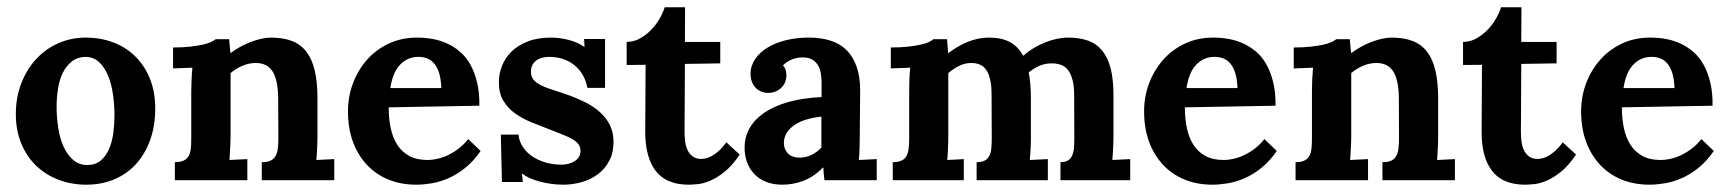

<svg xmlns="http://www.w3.org/2000/svg" viewBox="-20 -488 4682 520"><path d="M210.4 -334Q188.5 -333 173.8 -321Q159.2 -309.1 149.9 -290.3Q140.6 -271.5 137 -247.3Q133.3 -223.1 133.3 -198.7Q133.3 -169.9 137.7 -141.6Q142.1 -113.3 152.1 -91.1Q162.1 -68.8 178.2 -54.9Q194.3 -41 216.8 -41Q239.3 -41.5 253.2 -53.5Q267.1 -65.4 275.4 -84.7Q283.7 -104 286.9 -127.7Q290 -151.4 290 -175.3Q290 -203.1 286.1 -231.4Q282.2 -259.8 272.9 -282.5Q263.7 -305.2 248.5 -319.6Q233.4 -334 210.4 -334ZM211.9 -386.2Q252 -386.2 286.4 -373.3Q320.8 -360.4 346.2 -335.4Q371.6 -310.5 386 -274.9Q400.4 -239.3 400.4 -194.3Q400.4 -147 386.7 -108.9Q373 -70.8 348.4 -43.7Q323.7 -16.6 289.3 -2.2Q254.9 12.2 213.9 12.2Q173.3 12.2 138.4 -1.2Q103.5 -14.6 77.9 -39.3Q52.2 -64 37.6 -99.4Q22.9 -134.8 22.9 -178.7Q22.9 -225.1 38.1 -263.4Q53.2 -301.8 78.9 -329.1Q104.5 -356.4 138.9 -371.3Q173.3 -386.2 211.9 -386.2Z M839.8 -120.1Q839.8 -114.7 839.6 -107.2Q839.4 -99.6 839.1 -90.8Q838.9 -82 838.1 -72.8Q837.4 -63.5 836.9 -54.7L885.3 -57.1V0H689V-48.8Q705.1 -48.8 713.9 -53.5Q722.7 -58.1 727.1 -66.9Q731.4 -75.7 732.7 -87.9Q733.9 -100.1 733.9 -115.2L733.4 -221.7Q732.9 -271.5 718.3 -294.4Q703.6 -317.4 672.9 -317.4Q653.3 -317.4 635.3 -309.3Q617.2 -301.3 604.5 -290V-120.1Q604.5 -114.7 604.2 -107.2Q604 -99.6 603.5 -90.8Q603 -82 602.5 -72.8Q602.1 -63.5 601.6 -54.7L649.9 -57.1V0H453.6V-48.8Q469.2 -48.8 478.3 -53.5Q487.3 -58.1 491.7 -66.9Q496.1 -75.7 497.1 -87.9Q498 -100.1 498 -115.2V-241.2Q498 -254.9 498.8 -271.5Q499.5 -288.1 501 -304.7L448.7 -302.7V-359.4Q474.6 -359.4 494.4 -361.6Q514.2 -363.8 528.3 -366.9Q542.5 -370.1 551 -374Q559.6 -377.9 564 -381.8H600.6L604 -344.7H605Q616.2 -353 630.1 -360.8Q644 -368.7 658.9 -374.3Q673.8 -379.9 688 -383.1Q702.1 -386.2 713.4 -386.2Q747.6 -386.2 771.5 -376.7Q795.4 -367.2 810.5 -346.9Q825.7 -326.7 832.8 -295.4Q839.8 -264.2 839.8 -220.7Z M1113.3 -334Q1096.7 -334 1083.7 -327.6Q1070.8 -321.3 1061.3 -310.3Q1051.8 -299.3 1045.9 -283.9Q1040 -268.6 1037.1 -249.5H1175.3Q1174.3 -272.9 1169.7 -288.8Q1165 -304.7 1156.7 -314.9Q1148.4 -325.2 1137.5 -329.6Q1126.5 -334 1113.3 -334ZM1278.3 -201.7 1032.7 -197.3Q1032.7 -166.5 1038.3 -140.4Q1043.9 -114.3 1056.4 -95.2Q1068.8 -76.2 1088.9 -65.4Q1108.9 -54.7 1138.2 -54.7Q1149.4 -54.7 1163.3 -57.6Q1177.2 -60.5 1191.7 -67.1Q1206.1 -73.7 1220.7 -84.5Q1235.4 -95.2 1248 -111.3L1281.7 -79.1Q1261.7 -50.3 1239 -32.5Q1216.3 -14.6 1193.6 -4.9Q1170.9 4.9 1148.7 8.5Q1126.5 12.2 1107.4 12.2Q1065.9 12.2 1032 -1.7Q998 -15.6 973.6 -41.7Q949.2 -67.9 935.8 -104.2Q922.4 -140.6 922.4 -186.5Q922.4 -226.1 935.8 -262Q949.2 -297.9 973.6 -325.7Q998 -353.5 1032.7 -369.9Q1067.4 -386.2 1109.9 -386.2Q1130.4 -386.2 1151.1 -382.6Q1171.9 -378.9 1190.7 -370.4Q1209.5 -361.8 1225.8 -347.9Q1242.2 -334 1253.7 -313.5Q1265.1 -293 1272 -265.4Q1278.8 -237.8 1278.3 -201.7Z M1384.3 -123.5Q1385.7 -106.4 1395.3 -91.3Q1404.8 -76.2 1420.2 -65.4Q1435.5 -54.7 1456.3 -48.3Q1477.1 -42 1501 -42Q1509.8 -42 1519 -44.2Q1528.3 -46.4 1535.6 -51Q1543 -55.7 1547.6 -62.5Q1552.2 -69.3 1552.2 -79.1Q1552.2 -89.8 1546.6 -97.4Q1541 -105 1530 -111.3Q1519 -117.7 1502.7 -124Q1486.3 -130.4 1465.3 -138.7Q1441.9 -147.5 1418.2 -157.2Q1394.5 -167 1375 -180.9Q1355.5 -194.8 1343.3 -215.1Q1331.1 -235.4 1331.1 -265.6Q1331.1 -287.6 1339.4 -309.1Q1347.7 -330.6 1364.7 -347.7Q1381.8 -364.7 1408.7 -375.5Q1435.5 -386.2 1472.2 -386.2Q1482.4 -386.2 1494.4 -384.8Q1506.3 -383.3 1518.3 -380.4Q1530.3 -377.4 1541.7 -372.6Q1553.2 -367.7 1562 -361.3H1563L1562 -382.3H1618.7V-250H1570.8Q1567.4 -269.5 1558.3 -284.9Q1549.3 -300.3 1535.9 -311.3Q1522.5 -322.3 1505.1 -328.1Q1487.8 -334 1467.3 -334Q1458 -334 1449 -331.8Q1439.9 -329.6 1433.1 -324.7Q1426.3 -319.8 1422.1 -312.3Q1418 -304.7 1418 -293.9Q1418 -280.8 1425 -272.2Q1432.1 -263.7 1444.6 -257.3Q1457 -251 1473.6 -245.8Q1490.2 -240.7 1509.8 -233.9Q1538.1 -224.1 1562.3 -212.4Q1586.4 -200.7 1604 -185.1Q1621.6 -169.4 1631.6 -149.7Q1641.6 -129.9 1641.6 -103.5Q1641.6 -74.2 1630.1 -52.5Q1618.7 -30.8 1599.6 -16.4Q1580.6 -2 1555.9 5.1Q1531.2 12.2 1505.4 12.2Q1489.3 12.2 1473.1 10Q1457 7.8 1442.4 3.9Q1427.7 0 1415.5 -5.4Q1403.3 -10.7 1394.5 -17.6H1393.6L1396 4.9H1339.4L1336.4 -123.5Z M1677.2 -374.5Q1696.8 -374.5 1713.6 -384Q1730.5 -393.6 1743.9 -407.5Q1757.3 -421.4 1766.6 -437.7Q1775.9 -454.1 1780.3 -468.3H1835.4L1835 -374.5H1930.7V-316.4L1835 -314.9Q1834.5 -261.7 1834.5 -226.8Q1834.5 -191.9 1834.2 -170.9Q1834 -149.9 1834 -140.9Q1834 -131.8 1834 -130.4Q1834 -117.2 1835.7 -104.2Q1837.4 -91.3 1842.3 -81.1Q1847.2 -70.8 1856.2 -64.2Q1865.2 -57.6 1879.4 -57.6Q1884.3 -57.6 1891.4 -59.1Q1898.4 -60.5 1907.2 -65.2Q1916 -69.8 1926.3 -78.9Q1936.5 -87.9 1947.3 -102.5L1983.4 -69.3Q1962.9 -39.1 1942.4 -22.7Q1921.9 -6.3 1903.3 1.5Q1884.8 9.3 1869.4 10.7Q1854 12.2 1843.8 12.2Q1831.5 12.2 1818.1 10Q1804.7 7.8 1791.7 2.4Q1778.8 -2.9 1767.3 -12.9Q1755.9 -22.9 1746.8 -39.1Q1737.8 -55.2 1732.7 -78.1Q1727.5 -101.1 1727.5 -131.8L1728.5 -312.5L1677.2 -312Z M2204.6 -172.4Q2183.6 -169.9 2165 -164.6Q2146.5 -159.2 2132.8 -150.1Q2119.1 -141.1 2111.1 -128.7Q2103 -116.2 2103 -100.1Q2103.5 -89.4 2107.2 -82Q2110.8 -74.7 2116.5 -70.1Q2122.1 -65.4 2129.6 -63.2Q2137.2 -61 2145 -61Q2162.6 -61 2177.7 -68.4Q2192.9 -75.7 2204.6 -88.4ZM2012.7 -287.6Q2012.7 -309.6 2025.1 -327.9Q2037.6 -346.2 2058.8 -359.1Q2080.1 -372.1 2108.9 -379.2Q2137.7 -386.2 2170.9 -386.2Q2203.6 -386.2 2229.5 -377.9Q2255.4 -369.6 2272.9 -352.1Q2290.5 -334.5 2300 -307.4Q2309.6 -280.3 2309.6 -243.2Q2309.6 -224.1 2309.3 -209.7Q2309.1 -195.3 2309.1 -181.9Q2309.1 -168.5 2308.8 -153.8Q2308.6 -139.2 2308.6 -120.1Q2308.6 -114.7 2308.3 -107.2Q2308.1 -99.6 2308.1 -90.8Q2308.1 -82 2307.4 -72.8Q2306.6 -63.5 2306.2 -54.7L2354.5 -57.1V0H2212.9Q2211.4 -10.7 2210.9 -17.8Q2210.4 -24.9 2210 -34.2H2209Q2183.6 -8.8 2155.8 1.7Q2127.9 12.2 2098.6 12.2Q2074.2 12.2 2055.2 4.6Q2036.1 -2.9 2023.2 -16.4Q2010.3 -29.8 2003.4 -48.1Q1996.6 -66.4 1996.6 -87.9Q1996.6 -111.3 2004.9 -130.4Q2013.2 -149.4 2028.1 -164.6Q2043 -179.7 2063 -190.7Q2083 -201.7 2106.2 -209Q2129.4 -216.3 2154.8 -220.2Q2180.2 -224.1 2205.1 -225.1V-264.2Q2205.1 -279.3 2202.6 -292Q2200.2 -304.7 2193.8 -313.7Q2187.5 -322.8 2177.2 -327.9Q2167 -333 2151.9 -332.5Q2136.2 -332 2123.3 -326.4Q2110.4 -320.8 2100.6 -311Q2106.4 -304.7 2108.2 -296.9Q2109.9 -289.1 2109.9 -283.2Q2109.9 -275.4 2106.9 -267.1Q2104 -258.8 2097.7 -252Q2091.3 -245.1 2081.8 -240.7Q2072.3 -236.3 2059.1 -236.3Q2048.3 -236.8 2039.6 -241Q2030.8 -245.1 2024.9 -252Q2019 -258.8 2015.9 -268.1Q2012.7 -277.3 2012.7 -287.6Z M2772 -120.1Q2772 -114.7 2772 -107.2Q2772 -99.6 2771.5 -90.8Q2771 -82 2770.5 -72.8Q2770 -63.5 2769 -54.7L2817.9 -57.1V0H2625V-48.8Q2639.6 -48.8 2647.7 -53.5Q2655.8 -58.1 2659.9 -66.9Q2664.1 -75.7 2665 -87.9Q2666 -100.1 2666 -115.2L2665.5 -231.9Q2665.5 -256.8 2661.6 -273.2Q2657.7 -289.6 2650.6 -299.3Q2643.6 -309.1 2633.5 -313.2Q2623.5 -317.4 2610.4 -317.4Q2592.8 -317.4 2576.7 -309.1Q2560.5 -300.8 2548.3 -290V-120.1Q2548.3 -114.7 2548.1 -107.2Q2547.9 -99.6 2547.6 -90.8Q2547.4 -82 2546.9 -72.8Q2546.4 -63.5 2545.4 -54.7L2590.3 -57.1V0H2397.9V-48.8Q2413.6 -48.8 2422.6 -53.5Q2431.6 -58.1 2435.8 -66.9Q2439.9 -75.7 2441.2 -87.9Q2442.4 -100.1 2442.4 -115.2V-241.2Q2442.4 -254.9 2442.9 -271.5Q2443.4 -288.1 2445.3 -304.7L2392.6 -302.7V-359.4Q2418.5 -359.4 2438.5 -361.6Q2458.5 -363.8 2472.7 -366.9Q2486.8 -370.1 2495.4 -374Q2503.9 -377.9 2507.8 -381.8H2544.9L2547.9 -344.7H2549.3Q2560.1 -353 2573.2 -360.8Q2586.4 -368.7 2600.1 -374.3Q2613.8 -379.9 2628.7 -383.1Q2643.6 -386.2 2658.2 -386.2Q2692.4 -386.2 2714.8 -374.3Q2737.3 -362.3 2751 -336.9Q2764.6 -348.6 2779.5 -357.7Q2794.4 -366.7 2810.3 -373Q2826.2 -379.4 2842 -382.8Q2857.9 -386.2 2873 -386.2Q2902.8 -386.2 2926 -378.2Q2949.2 -370.1 2964.6 -351.6Q2980 -333 2987.8 -303.5Q2995.6 -273.9 2995.6 -230.5V-120.1Q2995.6 -114.7 2995.4 -107.2Q2995.1 -99.6 2994.9 -90.8Q2994.6 -82 2993.9 -72.8Q2993.2 -63.5 2992.7 -54.7L3041 -57.1V0H2852.1V-48.8Q2865.2 -48.8 2872.6 -53.5Q2879.9 -58.1 2883.8 -66.9Q2887.7 -75.7 2888.7 -87.9Q2889.6 -100.1 2889.6 -115.2L2889.2 -230Q2889.2 -255.4 2884.5 -272.2Q2879.9 -289.1 2872.1 -298.8Q2864.3 -308.6 2853 -312.5Q2841.8 -316.4 2828.6 -316.4Q2809.6 -316.4 2794.2 -309.3Q2778.8 -302.2 2766.1 -292Q2769 -276.9 2770.5 -259.3Q2772 -241.7 2772 -220.7Z M3269.5 -334Q3252.9 -334 3240 -327.6Q3227.1 -321.3 3217.5 -310.3Q3208 -299.3 3202.1 -283.9Q3196.3 -268.6 3193.4 -249.5H3331.5Q3330.6 -272.9 3325.9 -288.8Q3321.3 -304.7 3313 -314.9Q3304.7 -325.2 3293.7 -329.6Q3282.7 -334 3269.5 -334ZM3434.6 -201.7 3189 -197.3Q3189 -166.5 3194.6 -140.4Q3200.2 -114.3 3212.6 -95.2Q3225.1 -76.2 3245.1 -65.4Q3265.1 -54.7 3294.4 -54.7Q3305.7 -54.7 3319.6 -57.6Q3333.5 -60.5 3347.9 -67.1Q3362.3 -73.7 3377 -84.5Q3391.6 -95.2 3404.3 -111.3L3438 -79.1Q3418 -50.3 3395.3 -32.5Q3372.6 -14.6 3349.9 -4.9Q3327.1 4.9 3304.9 8.5Q3282.7 12.2 3263.7 12.2Q3222.2 12.2 3188.2 -1.7Q3154.3 -15.6 3129.9 -41.7Q3105.5 -67.9 3092 -104.2Q3078.6 -140.6 3078.6 -186.5Q3078.6 -226.1 3092 -262Q3105.5 -297.9 3129.9 -325.7Q3154.3 -353.5 3189 -369.9Q3223.6 -386.2 3266.1 -386.2Q3286.6 -386.2 3307.4 -382.6Q3328.1 -378.9 3346.9 -370.4Q3365.7 -361.8 3382.1 -347.9Q3398.4 -334 3409.9 -313.5Q3421.4 -293 3428.2 -265.4Q3435.1 -237.8 3434.6 -201.7Z M3875 -120.1Q3875 -114.7 3874.8 -107.2Q3874.5 -99.6 3874.3 -90.8Q3874 -82 3873.3 -72.8Q3872.6 -63.5 3872.1 -54.7L3920.4 -57.1V0H3724.1V-48.8Q3740.2 -48.8 3749 -53.5Q3757.8 -58.1 3762.2 -66.9Q3766.6 -75.7 3767.8 -87.9Q3769 -100.1 3769 -115.2L3768.6 -221.7Q3768.1 -271.5 3753.4 -294.4Q3738.8 -317.4 3708 -317.4Q3688.5 -317.4 3670.4 -309.3Q3652.3 -301.3 3639.6 -290V-120.1Q3639.6 -114.7 3639.4 -107.2Q3639.2 -99.6 3638.7 -90.8Q3638.2 -82 3637.7 -72.8Q3637.2 -63.5 3636.7 -54.7L3685.1 -57.1V0H3488.8V-48.8Q3504.4 -48.8 3513.4 -53.5Q3522.5 -58.1 3526.9 -66.9Q3531.2 -75.7 3532.2 -87.9Q3533.2 -100.1 3533.2 -115.2V-241.2Q3533.2 -254.9 3533.9 -271.5Q3534.7 -288.1 3536.1 -304.7L3483.9 -302.7V-359.4Q3509.8 -359.4 3529.5 -361.6Q3549.3 -363.8 3563.5 -366.9Q3577.6 -370.1 3586.2 -374Q3594.7 -377.9 3599.1 -381.8H3635.7L3639.2 -344.7H3640.1Q3651.4 -353 3665.3 -360.8Q3679.2 -368.7 3694.1 -374.3Q3709 -379.9 3723.1 -383.1Q3737.3 -386.2 3748.5 -386.2Q3782.7 -386.2 3806.6 -376.7Q3830.6 -367.2 3845.7 -346.9Q3860.8 -326.7 3867.9 -295.4Q3875 -264.2 3875 -220.7Z M3942.4 -374.5Q3961.9 -374.5 3978.8 -384Q3995.6 -393.6 4009 -407.5Q4022.5 -421.4 4031.7 -437.7Q4041 -454.1 4045.4 -468.3H4100.6L4100.1 -374.5H4195.8V-316.4L4100.1 -314.9Q4099.6 -261.7 4099.6 -226.8Q4099.6 -191.9 4099.4 -170.9Q4099.1 -149.9 4099.1 -140.9Q4099.1 -131.8 4099.1 -130.4Q4099.1 -117.2 4100.8 -104.2Q4102.5 -91.3 4107.4 -81.1Q4112.3 -70.8 4121.3 -64.2Q4130.4 -57.6 4144.5 -57.6Q4149.4 -57.6 4156.5 -59.1Q4163.6 -60.5 4172.4 -65.2Q4181.2 -69.8 4191.4 -78.9Q4201.7 -87.9 4212.4 -102.5L4248.5 -69.3Q4228 -39.1 4207.5 -22.7Q4187 -6.3 4168.5 1.5Q4149.9 9.3 4134.5 10.7Q4119.1 12.2 4108.9 12.2Q4096.7 12.2 4083.3 10Q4069.8 7.8 4056.9 2.4Q4043.9 -2.9 4032.5 -12.9Q4021 -22.9 4012 -39.1Q4002.9 -55.2 3997.8 -78.1Q3992.7 -101.1 3992.7 -131.8L3993.7 -312.5L3942.4 -312Z M4453.1 -334Q4436.5 -334 4423.6 -327.6Q4410.6 -321.3 4401.1 -310.3Q4391.6 -299.3 4385.7 -283.9Q4379.9 -268.6 4377 -249.5H4515.1Q4514.2 -272.9 4509.5 -288.8Q4504.9 -304.7 4496.6 -314.9Q4488.3 -325.2 4477.3 -329.6Q4466.3 -334 4453.1 -334ZM4618.2 -201.7 4372.6 -197.3Q4372.6 -166.5 4378.2 -140.4Q4383.8 -114.3 4396.2 -95.2Q4408.7 -76.2 4428.7 -65.4Q4448.7 -54.7 4478 -54.7Q4489.3 -54.7 4503.2 -57.6Q4517.1 -60.5 4531.5 -67.1Q4545.9 -73.7 4560.5 -84.5Q4575.2 -95.2 4587.9 -111.3L4621.6 -79.1Q4601.6 -50.3 4578.9 -32.5Q4556.2 -14.6 4533.4 -4.9Q4510.7 4.9 4488.5 8.5Q4466.3 12.2 4447.3 12.2Q4405.8 12.2 4371.8 -1.7Q4337.9 -15.6 4313.5 -41.7Q4289.1 -67.9 4275.6 -104.2Q4262.2 -140.6 4262.2 -186.5Q4262.2 -226.1 4275.6 -262Q4289.1 -297.9 4313.5 -325.7Q4337.9 -353.5 4372.6 -369.9Q4407.2 -386.2 4449.7 -386.2Q4470.2 -386.2 4491 -382.6Q4511.7 -378.9 4530.5 -370.4Q4549.3 -361.8 4565.7 -347.9Q4582 -334 4593.5 -313.5Q4605 -293 4611.8 -265.4Q4618.7 -237.8 4618.2 -201.7Z"/></svg>

Font: Parastoo Print
Style: Print-Bold
Weight: 700
Foundry: Saber Rastikerdar (saber.rastikerdar@gmail.com)
Version: Version 1.0.0-alpha3